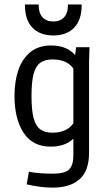

<svg xmlns="http://www.w3.org/2000/svg" viewBox="-20 -649 478 860"><path d="M99.6 176.8 109.4 120.1Q152.3 128.9 216.8 128.9Q270.5 128.9 289.6 109.9Q308.6 90.8 308.6 47.9V-358.4L312.5 -374L321.3 -437.5H380.9L378.9 -375V35.2Q378.9 117.2 335.9 154.3Q293 191.4 217.8 191.4Q188.5 191.4 158.7 187.5Q128.9 183.6 99.6 176.8ZM44.9 -218.8Q44.9 -285.2 62.5 -335.9Q80.1 -386.7 116.7 -416Q153.3 -445.3 208 -445.3Q272.5 -445.3 309.1 -410.2Q345.7 -375 357.4 -307.6L328.1 -294.9Q317.4 -341.8 288.6 -362.3Q259.8 -382.8 215.8 -382.8Q180.7 -382.8 160.2 -367.7Q139.6 -352.5 130.4 -317.4Q121.1 -282.2 121.1 -218.8Q121.1 -156.2 130.4 -120.6Q139.6 -85 160.2 -69.8Q180.7 -54.7 215.8 -54.7Q258.8 -54.7 287.6 -75.2Q316.4 -95.7 328.1 -141.6L356.4 -128.9Q344.7 -62.5 308.1 -27.3Q271.5 7.8 207 7.8Q126 7.8 85.4 -54.7Q44.9 -117.2 44.9 -218.8ZM91.8 -628.9H153.3Q152.3 -591.8 169.9 -572.3Q187.5 -552.7 218.8 -552.7Q250 -552.7 267.6 -572.3Q285.2 -591.8 284.2 -628.9H345.7Q346.7 -561.5 313 -525.9Q279.3 -490.2 218.8 -490.2Q158.2 -490.2 124.5 -525.9Q90.8 -561.5 91.8 -628.9Z"/></svg>

Font: Sudo Var
Style: Regular
Weight: 400
Monospace: yes
Designer: Jens Kutilek
Foundry: Jens Kutilek
Version: Version 0.065;FEAKit 1.0